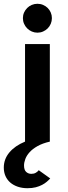

<svg xmlns="http://www.w3.org/2000/svg" viewBox="-58 -742 354 1006"><path d="M85.9 244.1Q58.1 244.1 35.2 236.3Q12.2 228.5 -4.2 214.4Q-20.5 200.2 -29.3 180.4Q-38.1 160.6 -38.1 136.2Q-38.1 91.8 -9 56.9Q20 22 73.2 0V-511.2H203.1V0Q165 8.8 138.9 23.4Q112.8 38.1 97.2 55.4Q81.5 72.8 74.7 91.1Q67.9 109.4 67.9 125Q67.9 148.4 79.1 158.7Q90.3 168.9 106 168.9Q119.6 168.9 129.4 163.3Q139.2 157.7 145 149.9L205.1 192.9Q197.8 201.2 187.3 210.2Q176.8 219.2 162.4 226.8Q147.9 234.4 129.2 239.3Q110.4 244.1 85.9 244.1ZM138.2 -570.8Q122.6 -570.8 108.6 -576.9Q94.7 -583 84.5 -593.3Q74.2 -603.5 68.1 -617.4Q62 -631.3 62 -647Q62 -662.6 68.1 -676.3Q74.2 -689.9 84.5 -700.2Q94.7 -710.4 108.6 -716.3Q122.6 -722.2 138.2 -722.2Q153.8 -722.2 167.7 -716.3Q181.6 -710.4 191.9 -700.2Q202.1 -689.9 208 -676.3Q213.9 -662.6 213.9 -647Q213.9 -631.3 208 -617.4Q202.1 -603.5 191.9 -593.3Q181.6 -583 167.7 -576.9Q153.8 -570.8 138.2 -570.8Z"/></svg>

Font: Overpass
Style: Bold
Weight: 700
Designer: Delve Withrington
Foundry: Delve Fonts
Version: Version 1.001